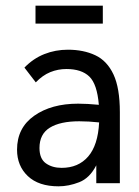

<svg xmlns="http://www.w3.org/2000/svg" viewBox="-20 -645 490 676"><path d="M186 11Q116 11 78 -25Q40 -61 40 -118Q40 -195 100.5 -237.5Q161 -280 255 -280Q271 -280 289.5 -279Q308 -278 328 -276Q322 -349 294.5 -375.5Q267 -402 214 -402Q184 -402 157 -391Q130 -380 106 -355L66 -407Q97 -439 136 -454.5Q175 -470 219 -470Q274 -470 315.5 -450.5Q357 -431 379.5 -383Q402 -335 402 -250V0H319V-63Q296 -18 259 -3.5Q222 11 186 11ZM119 -124Q119 -86 141.5 -70Q164 -54 197 -54Q256 -54 290.5 -94Q325 -134 329 -214Q292 -218 259 -218Q192 -218 155.5 -195.5Q119 -173 119 -124ZM105 -562V-625H342V-562Z"/></svg>

Font: Inconsolata SemiCondensed Medium
Style: Regular
Weight: 500
Width: 4
Monospace: yes
Designer: Raph Levien, Cyreal, Brenton Simpson
Foundry: Raph Levien, Cyreal, Google
Version: Version 3.001; ttfautohint (v1.8.2.53-6de2)